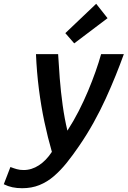

<svg xmlns="http://www.w3.org/2000/svg" viewBox="-115 -808 674 1014"><path d="M2 186Q-26 186 -49.5 181Q-73 176 -95 165L-60 74Q-42 81 -26 85.5Q-10 90 10 90Q52 90 90.5 65Q129 40 159 -6Q137 -82 119.5 -164.5Q102 -247 90.5 -337Q79 -427 75 -522H192Q195 -466 200.5 -395Q206 -324 216 -252Q226 -180 241 -118Q274 -169 301 -222Q328 -275 350 -327.5Q372 -380 389.5 -429.5Q407 -479 419 -522H539Q520 -469 496 -409.5Q472 -350 443.5 -287.5Q415 -225 379.5 -161Q344 -97 302 -36Q270 11 237.5 51.5Q205 92 169.5 122.5Q134 153 93 169.5Q52 186 2 186ZM277 -579 230 -633 393 -788 453 -712Z"/></svg>

Font: Ubuntu Sans SemiBold
Style: Italic
Weight: 600
Italic angle: -13.5°
Designer: Dalton Maag Ltd
Foundry: Dalton Maag Ltd
Version: Version 1.006